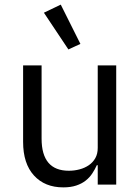

<svg xmlns="http://www.w3.org/2000/svg" viewBox="-20 -799 608 831"><path d="M403 -84H399Q391 -66 379.5 -48.5Q368 -31 351 -17.5Q334 -4 310 4Q286 12 254 12Q174 12 127 -39.5Q80 -91 80 -185V-516H160V-199Q160 -60 278 -60Q302 -60 324.5 -66Q347 -72 364.5 -84Q382 -96 392.5 -114.5Q403 -133 403 -159V-516H483V0H403ZM170 -744 243 -779 328 -609 276 -585Z"/></svg>

Font: IBM Plex Sans Thai
Style: Regular
Weight: 400
Designer: Mike Abbink, Paul van der Laan, Pieter van Rosmalen, Ben Mitchell, Mark Frömberg
Foundry: Bold Monday
Version: Version 1.2